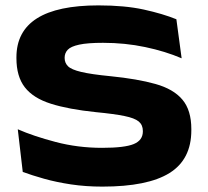

<svg xmlns="http://www.w3.org/2000/svg" viewBox="-20 -676 772 713"><path d="M360 17Q298.5 17 243.8 8.8Q189 0.5 143.8 -12.2Q98.5 -25 64.5 -37.5L46 -196Q104 -170.5 186.5 -148.8Q269 -127 359 -127Q442.5 -127 476.5 -141Q510.5 -155 510.5 -188V-189.5Q510.5 -212 495.2 -224.8Q480 -237.5 442 -245.2Q404 -253 336.5 -259.5Q234.5 -270 169 -290.8Q103.5 -311.5 72.2 -351.8Q41 -392 41 -460V-463Q41 -559.5 117.2 -607.8Q193.5 -656 345.5 -656Q443.5 -656 514 -640.5Q584.5 -625 635 -604.5L654.5 -459.5Q594 -485.5 519.2 -501.2Q444.5 -517 362.5 -517Q305 -517 274 -510.2Q243 -503.5 231.5 -491.2Q220 -479 220 -461.5V-461Q220 -442.5 232.5 -430Q245 -417.5 281.8 -408.8Q318.5 -400 390.5 -393Q490.5 -383 557.2 -364.2Q624 -345.5 657.2 -306.2Q690.5 -267 690.5 -196.5V-192Q690.5 -84 609.5 -33.5Q528.5 17 360 17Z"/></svg>

Font: Anek Latin Expanded
Style: Bold
Weight: 700
Width: 7
Designer: Yesha Goshar
Foundry: Ek Type
Version: Version 1.003